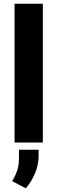

<svg xmlns="http://www.w3.org/2000/svg" viewBox="-20 -770 310 1037"><path d="M211.4 -750V0H58.6V-750ZM188.5 38.6V73.2Q188.5 120.6 168 168.5Q147.5 216.3 119.1 247.1L45.9 208.5Q62 182.1 72.3 153.1Q82.5 124 82.5 81.1V38.6Z"/></svg>

Font: Vazirmatn RD ExtraBold
Style: Regular
Weight: 800
Designer: Saber Rastikerdar
Foundry: Saber Rastikerdar
Version: Version 32.102